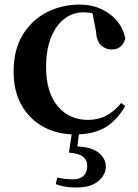

<svg xmlns="http://www.w3.org/2000/svg" viewBox="-20 -572 605 840"><path d="M308.1 16.2Q233.1 16.2 172.2 -16Q111.3 -48.3 75.4 -109.8Q39.6 -171.4 39.6 -259.7Q39.6 -354.7 79.5 -419.9Q119.4 -485 185.1 -518.5Q250.9 -551.9 329 -551.9Q380.5 -551.9 422.8 -532.5Q465.2 -513.2 492.8 -479.5Q520.4 -445.8 528 -402.4Q514.4 -355.6 469.4 -355.6Q441.9 -355.6 422.1 -373.6Q402.4 -391.6 399.6 -436.8L381.8 -530.1L449.7 -486.3Q420.8 -503.2 396.1 -510.6Q371.4 -518 344.6 -518Q298.2 -518 261.2 -489.4Q224.1 -460.7 202.9 -407.1Q181.7 -353.5 181.7 -277.6Q181.7 -168.4 232 -108Q282.4 -47.5 365.2 -47.5Q409.5 -47.5 445.8 -66.7Q482.2 -85.9 509.9 -121.4L527.8 -108.4Q492.1 -45.4 440.3 -14.6Q388.5 16.2 308.1 16.2ZM281.7 95.8 296.4 -3.9H327.8L316.8 81.7L300.9 68.1Q374.6 68.4 408.8 94.3Q443 120.2 443 156Q443 193 410 220.7Q377 248.3 314.5 248.3Q283.3 248.3 261.8 244.1Q240.3 239.9 224.1 233.4L230.5 204.8Q248 208.6 265.3 210.6Q282.6 212.6 297.8 212.6Q329.8 212.6 345.7 197.3Q361.6 182 361.6 154.6Q361.6 128.3 342.6 113.4Q323.6 98.5 281.7 95.8Z"/></svg>

Font: Noto Serif SC
Style: Regular
Weight: 200
Designer: Ryoko NISHIZUKA 西塚涼子 (kana & ideographs); Frank Grießhammer (Latin, Greek & Cyrillic); Wenlong ZHANG 张文龙 (bopomofo); San
Foundry: Adobe
Version: Version 2.001;hotconv 1.1.0;makeotfexe 2.6.0